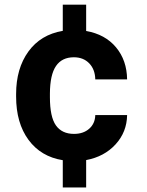

<svg xmlns="http://www.w3.org/2000/svg" viewBox="-20 -684 633 827"><path d="M298.7 -107.3Q339 -107.3 364.2 -129.5Q389.4 -151.6 390.4 -188.4H527.5Q526.4 -115.4 477.8 -62.2Q429.2 -9.1 351.1 5.5V123.4H250.4V6Q156.2 -9.1 102.8 -81.6Q49.4 -154.2 49.4 -268V-279.1Q49.4 -388.9 102.3 -462Q155.2 -535 250.4 -551.1V-664H351.1V-550.6Q433.2 -536 479.8 -480.1Q526.4 -424.2 527.5 -342.1H390.4Q389.4 -385.4 364.2 -411.3Q339 -437.3 298.2 -437.3Q246.9 -437.3 221.2 -399.7Q195.5 -362.2 195 -281.6V-265Q195 -180.4 220.9 -143.8Q246.9 -107.3 298.7 -107.3Z"/></svg>

Font: Vazir FD
Style: Bold
Weight: 700
Foundry: DejaVu fonts team - Redesigned by Saber Rastikerdar
Version: Version 21.10;October 20, 2019;FontCreator 12.0.0.2547 64-bi